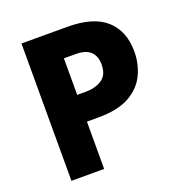

<svg xmlns="http://www.w3.org/2000/svg" viewBox="-129 -919 887 938"><g transform="rotate(-20 315.0 -450.0)"><path d="M321 -807Q458 -807 523.5 -747.5Q589 -688 589 -582Q589 -519 563 -463.5Q537 -408 477 -373.5Q417 -339 314 -339H254V-93H84V-807ZM315 -668H254V-478H299Q350 -478 383.5 -501Q417 -524 417 -577Q417 -621 392 -644.5Q367 -668 315 -668Z"/></g></svg>

Font: Noto Sans Telugu UI ExtraBold
Style: Regular
Weight: 800
Designer: Jelle Bosma - Monotype Design Team
Foundry: Monotype Imaging Inc.
Version: Version 2.005; ttfautohint (v1.8.4.7-5d5b)